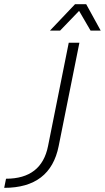

<svg xmlns="http://www.w3.org/2000/svg" viewBox="-72 -904 504 924"><path d="M310.1 -698.2 210.4 -201.2Q170.4 0 -51.8 0L-43 -43.9Q127.9 -43.9 159.2 -201.2L258.8 -698.2ZM289.1 -883.8H342.8L412.6 -756.8H363.8L308.6 -851.6L217.3 -756.8H168.5Z"/></svg>

Font: Sansation Light
Style: Light Italic
Weight: 300
Designer: Bernd Montag
Version: Version 1.301